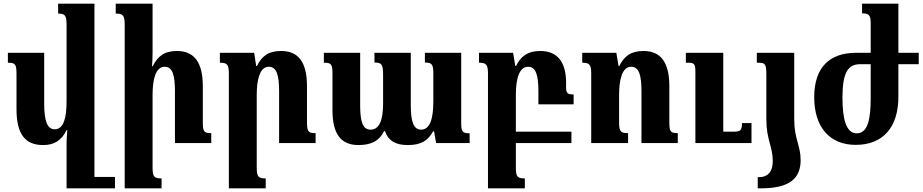

<svg xmlns="http://www.w3.org/2000/svg" viewBox="-20 -780 5034 1047"><path d="M607 185H495V-760H297V-706C333 -706 343 -697 343 -646V-228C343 -139 328 -75 278 -75C235 -75 221 -128 221 -215V-492H23V-438C64 -438 70 -430 70 -374V-185C70 -50 116 11 215 11C274 11 314 -12 343 -70H347C346 -46 343 -23 343 1V247H607Z M1132 -54C1091 -54 1086 -62 1086 -118V-310C1086 -444 1036 -502 945 -502C875 -502 839 -472 813 -419H809C811 -443 812 -468 812 -492V-760H611V-706C649 -706 660 -697 660 -647V247H861V193C820 193 812 183 812 133V-262C812 -348 829 -416 878 -416C922 -416 934 -367 934 -281V0H1132Z M1701 -54C1660 -54 1654 -62 1654 -118V-310C1654 -444 1605 -502 1513 -502C1443 -502 1408 -474 1381 -420H1377L1366 -492H1179V-438C1218 -438 1228 -429 1228 -379V247H1429V193C1388 193 1380 183 1380 133V-262C1380 -347 1397 -416 1446 -416C1490 -416 1502 -366 1502 -281V0H1701Z M2297 -492V-439C2336 -439 2343 -429 2343 -378V-227C2343 -133 2325 -73 2276 -73C2234 -73 2220 -120 2220 -207V-492H2022V-439C2060 -439 2069 -430 2069 -375V-215C2069 -126 2049 -73 2001 -73C1956 -73 1944 -121 1944 -207V-492H1746V-438C1786 -438 1793 -431 1793 -377V-179C1793 -44 1843 11 1935 11C1999 11 2048 -9 2074 -65H2079C2100 -8 2141 11 2205 11C2278 11 2315 -15 2342 -64H2347L2358 0H2541V-53C2500 -53 2495 -64 2495 -111V-492Z M2842 193C2801 193 2793 183 2793 133V0H3096V-62H2793V-262C2793 -347 2810 -416 2860 -416C2904 -416 2916 -366 2916 -281V-211H3108V-265C3073 -265 3067 -273 3067 -305V-328C3067 -444 3018 -502 2926 -502C2857 -502 2820 -473 2794 -420H2790L2778 -492H2592V-438C2630 -438 2641 -429 2641 -379V247H2842Z M3676 -54C3635 -54 3630 -62 3630 -118V-310C3630 -444 3580 -502 3489 -502C3419 -502 3384 -473 3357 -420H3353L3341 -492H3155V-438C3193 -438 3204 -429 3204 -379V0H3405V-54C3364 -54 3356 -63 3356 -114V-262C3356 -347 3373 -416 3422 -416C3466 -416 3478 -367 3478 -281V0H3676ZM4078 -109H4026C4026 -69 4018 -62 3980 -62H3924V-492H3720V-438H3731C3765 -438 3772 -432 3772 -390V0H4078Z M4159 -129C4159 -18 4194 19 4194 98C4194 151 4172 186 4118 186H4112V247H4130C4287 247 4346 192 4346 93C4346 13 4311 -22 4311 -129V-492H4107V-438H4117C4153 -438 4159 -429 4159 -374Z M4879 -252V-430H4990V-492H4879V-760H4681V-707C4715 -707 4728 -700 4728 -656V-492H4645C4507 -491 4420 -416 4420 -250C4420 -85 4506 10 4646 10C4798 10 4879 -89 4879 -252ZM4671 -430H4728V-246C4728 -132 4713 -53 4652 -53C4595 -53 4574 -128 4574 -248C4574 -386 4605 -430 4671 -430Z"/></svg>

Font: Noto Serif Armenian Condensed Extra
Style: Regular
Weight: 800
Width: 3
Designer: Monotype Design Team
Foundry: Monotype Imaging Inc.
Version: Version 1.901